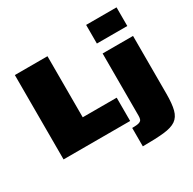

<svg xmlns="http://www.w3.org/2000/svg" viewBox="-198 -949 1365 1356"><g transform="rotate(-30 484.5 -271.5)"><path d="M58 0V-688H324V-190H601V0ZM671 -591V-743H919V-591ZM589 200V50Q628 50 645 44.5Q662 39 666.5 27.5Q671 16 671 -1V-510H919V-38Q919 43 906.5 91Q894 139 860 162.5Q826 186 760.5 193Q695 200 589 200Z"/></g></svg>

Font: Saira Expanded Black
Style: Regular
Weight: 900
Width: 7
Designer: Hector Gatti with collaboration of the Omnibus-Type team
Foundry: Omnibus-Type
Version: Version 1.101